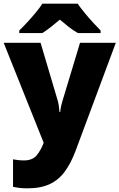

<svg xmlns="http://www.w3.org/2000/svg" viewBox="-21 -786 651 1046"><path d="M-1 -553H200L294 -236Q297 -226 299.5 -209Q302 -192 303 -176H307Q309 -196 312.5 -210.5Q316 -225 319 -235L415 -553H610L391 35Q366 102 332.5 148Q299 194 250 217Q201 240 128 240Q102 240 83 237.5Q64 235 50 232V82Q61 84 76.5 86Q92 88 109 88Q156 88 178.5 60.5Q201 33 215 -3L217 -8ZM402 -766Q418 -743 440.5 -715.5Q463 -688 486.5 -662.5Q510 -637 527 -620V-606H403Q377 -621 354 -639Q331 -657 305 -679Q279 -657 257.5 -640Q236 -623 210 -606H84V-620Q103 -638 126.5 -663.5Q150 -689 172.5 -716Q195 -743 210 -766Z"/></svg>

Font: Noto Sans Georgian Black
Style: Regular
Weight: 900
Designer: Monotype Design Team, Akaki Razmadze
Foundry: Google LLC
Version: Version 2.005; ttfautohint (v1.8.4.7-5d5b)